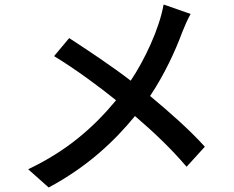

<svg xmlns="http://www.w3.org/2000/svg" viewBox="-20 -792 1040 852"><path d="M826 -730 706 -772C687 -663 620 -523 560 -434C481 -495 370 -569 287 -623L220 -543C320 -482 422 -406 495 -347C395 -226 276 -122 105 -41L196 40C368 -52 487 -165 579 -277C663 -205 736 -136 808 -52L889 -141C820 -217 734 -293 646 -366C710 -462 758 -566 789 -650C798 -673 814 -710 826 -730Z"/></svg>

Font: Spoqa Han Sans Neo Medium
Style: Regular
Weight: 500
Designer: [Spoqa Han Sans Neo] Dong-huui Kim ___ Younghwa Kang ___ Yujin Lee ___ [Noto Sans] Ryoko NISHIZUKA ____ (kana & ideograp
Foundry: Spoqa (http://www.spoqa-han-sans.com)
Version: Version 1.100;hotconv 1.0.109;makeotfexe 2.5.65596